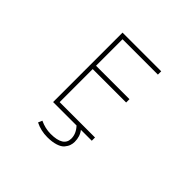

<svg xmlns="http://www.w3.org/2000/svg" viewBox="-218 -975 1436 1436"><g transform="rotate(45 500.0 -256.5)"><path d="M713.9 -697.3H339.8V-417H693.4V-381.8H339.8V-32.2H713.9V2H598.6Q629.9 41 629.9 98.6Q629.9 117.2 623.5 136.2Q617.2 155.3 600.6 175.3Q584 195.3 547.4 207Q510.7 218.8 460 218.8Q391.6 218.8 333 189.5L346.7 157.2Q402.3 183.6 460 183.6Q594.7 183.6 594.7 98.6Q594.7 46.9 552.7 2H304.7V-732.4H713.9Z"/></g></svg>

Font: Gen Shin Gothic Monospace ExtraLight
Style: Regular
Weight: 200
Designer: [Source Han Sans]
Ryoko NISHIZUKA  (kana & ideographs); Paul D. Hunt (Latin, Greek & Cyrillic); Wenlong ZHANG  (bopomofo
Version: Version 1.002.20150607